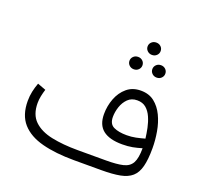

<svg xmlns="http://www.w3.org/2000/svg" viewBox="-132 -919 1116 1067"><g transform="rotate(20 426.0 -385.5)"><path d="M578.1 -734.4Q578.1 -750 589.4 -760.5Q600.6 -771 616.7 -771Q633.3 -771 644.3 -760.5Q655.3 -750 655.3 -734.4Q655.3 -719.2 644.3 -708.5Q633.3 -697.8 616.7 -697.8Q600.6 -697.8 589.4 -708.5Q578.1 -719.2 578.1 -734.4ZM646 -625Q646 -640.1 657 -650.9Q668 -661.6 684.6 -661.6Q700.7 -661.6 711.7 -651.1Q722.7 -640.6 722.7 -625Q722.7 -609.9 711.7 -599.1Q700.7 -588.4 684.6 -588.4Q668 -588.4 657 -599.1Q646 -609.9 646 -625ZM510.7 -625Q510.7 -640.1 521.7 -650.9Q532.7 -661.6 549.3 -661.6Q565.4 -661.6 576.4 -651.1Q587.4 -640.6 587.4 -625Q587.4 -609.9 576.4 -599.1Q565.4 -588.4 549.3 -588.4Q532.7 -588.4 521.7 -599.1Q510.7 -609.9 510.7 -625ZM745.6 -192.9Q718.8 -184.6 691.7 -179.4Q664.6 -174.3 630.9 -174.3Q555.7 -174.3 517.3 -204.3Q479 -234.4 479 -298.3Q479 -346.2 495.8 -390.4Q512.7 -434.6 545.9 -462.6Q579.1 -490.7 628.4 -490.7Q676.3 -490.7 708.5 -465.3Q740.7 -439.9 760.5 -398.7Q780.3 -357.4 788.8 -308.3Q797.4 -259.3 797.4 -211.9Q797.4 -145 786.6 -103.3Q775.9 -61.5 750.5 -39.1Q725.1 -16.6 681.4 -8.3Q637.7 0 571.8 0H410.2Q300.8 0 221.2 -20.8Q141.6 -41.5 98.6 -90.1Q55.7 -138.7 55.7 -222.2Q55.7 -251 61.5 -278.3Q67.4 -305.7 77.1 -331.5L126.5 -313Q120.1 -293 115.7 -271.5Q111.3 -250 111.3 -230Q111.3 -161.6 149.4 -124.8Q187.5 -87.9 255.1 -73.7Q322.8 -59.6 410.2 -59.6H577.6Q641.1 -59.6 677.7 -68.4Q714.4 -77.1 730 -105.5Q745.6 -133.8 745.6 -192.9ZM637.2 -230.5Q664.6 -230.5 690.7 -235.8Q716.8 -241.2 742.2 -248.5Q738.8 -277.3 732.2 -309.3Q725.6 -341.3 713.1 -369.6Q700.7 -397.9 680.2 -415.5Q659.7 -433.1 627.4 -433.1Q593.8 -433.1 572.5 -412.1Q551.3 -391.1 541 -360.4Q530.8 -329.6 530.8 -300.3Q530.8 -258.3 560.1 -244.4Q589.4 -230.5 637.2 -230.5Z"/></g></svg>

Font: Vazirmatn RD ExtraLight
Style: Regular
Weight: 200
Designer: Saber Rastikerdar
Foundry: Saber Rastikerdar
Version: Version 32.102